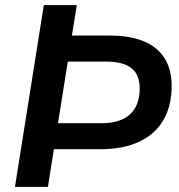

<svg xmlns="http://www.w3.org/2000/svg" viewBox="-20 -725 694 745"><path d="M38 0 150 -705H278L259 -587H407Q485 -587 538.5 -564.5Q592 -542 619 -498.5Q646 -455 646 -392Q646 -315 614.5 -260Q583 -205 521 -175.5Q459 -146 369 -146H189L166 0ZM205 -247H375Q447 -247 484.5 -281.5Q522 -316 522 -381Q522 -436 489.5 -461Q457 -486 392 -486H243Z"/></svg>

Font: Nunito Sans 12pt ExtraLight
Style: Italic
Weight: 200
Italic angle: -9°
Designer: Vernon Adams
Foundry: Vernon Adams
Version: Version 3.101;gftools[0.9.27]